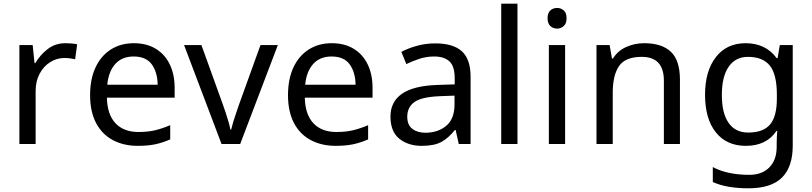

<svg xmlns="http://www.w3.org/2000/svg" viewBox="-20 -780 4399 1040"><path d="M335 -546Q350 -546 367.5 -544.5Q385 -543 398 -540L387 -459Q374 -462 358.5 -464Q343 -466 329 -466Q288 -466 252 -443.5Q216 -421 194.5 -380.5Q173 -340 173 -286V0H85V-536H157L167 -438H171Q197 -482 238 -514Q279 -546 335 -546Z M705 -546Q774 -546 823.5 -516Q873 -486 899.5 -431.5Q926 -377 926 -304V-251H559Q561 -160 605.5 -112.5Q650 -65 730 -65Q781 -65 820.5 -74.5Q860 -84 902 -102V-25Q861 -7 821 1.5Q781 10 726 10Q650 10 591.5 -21Q533 -52 500.5 -113.5Q468 -175 468 -264Q468 -352 497.5 -415Q527 -478 580.5 -512Q634 -546 705 -546ZM704 -474Q641 -474 604.5 -433.5Q568 -393 561 -321H834Q833 -389 802 -431.5Q771 -474 704 -474Z M1180 0 977 -536H1071L1185 -220Q1193 -198 1202 -171Q1211 -144 1218 -119.5Q1225 -95 1228 -78H1232Q1236 -95 1243.5 -120Q1251 -145 1260.5 -172Q1270 -199 1277 -220L1391 -536H1485L1281 0Z M1777 -546Q1846 -546 1895.5 -516Q1945 -486 1971.5 -431.5Q1998 -377 1998 -304V-251H1631Q1633 -160 1677.5 -112.5Q1722 -65 1802 -65Q1853 -65 1892.5 -74.5Q1932 -84 1974 -102V-25Q1933 -7 1893 1.5Q1853 10 1798 10Q1722 10 1663.5 -21Q1605 -52 1572.5 -113.5Q1540 -175 1540 -264Q1540 -352 1569.5 -415Q1599 -478 1652.5 -512Q1706 -546 1777 -546ZM1776 -474Q1713 -474 1676.5 -433.5Q1640 -393 1633 -321H1906Q1905 -389 1874 -431.5Q1843 -474 1776 -474Z M2337 -545Q2435 -545 2482 -502Q2529 -459 2529 -365V0H2465L2448 -76H2444Q2409 -32 2370.5 -11Q2332 10 2264 10Q2191 10 2143 -28.5Q2095 -67 2095 -149Q2095 -229 2158 -272.5Q2221 -316 2352 -320L2443 -323V-355Q2443 -422 2414 -448Q2385 -474 2332 -474Q2290 -474 2252 -461.5Q2214 -449 2181 -433L2154 -499Q2189 -518 2237 -531.5Q2285 -545 2337 -545ZM2363 -259Q2263 -255 2224.5 -227Q2186 -199 2186 -148Q2186 -103 2213.5 -82Q2241 -61 2284 -61Q2352 -61 2397 -98.5Q2442 -136 2442 -214V-262Z M2783 0H2695V-760H2783Z M2998 -737Q3018 -737 3033.5 -723.5Q3049 -710 3049 -681Q3049 -653 3033.5 -639Q3018 -625 2998 -625Q2976 -625 2961 -639Q2946 -653 2946 -681Q2946 -710 2961 -723.5Q2976 -737 2998 -737ZM3041 -536V0H2953V-536Z M3469 -546Q3565 -546 3614 -499.5Q3663 -453 3663 -349V0H3576V-343Q3576 -472 3456 -472Q3367 -472 3333 -422Q3299 -372 3299 -278V0H3211V-536H3282L3295 -463H3300Q3326 -505 3372 -525.5Q3418 -546 3469 -546Z M4019 -546Q4072 -546 4114.5 -526Q4157 -506 4187 -465H4192L4204 -536H4274V9Q4274 124 4215.5 182Q4157 240 4034 240Q3916 240 3841 206V125Q3920 167 4039 167Q4108 167 4147.5 126.5Q4187 86 4187 16V-5Q4187 -17 4188 -39.5Q4189 -62 4190 -71H4186Q4132 10 4020 10Q3916 10 3857.5 -63Q3799 -136 3799 -267Q3799 -395 3857.5 -470.5Q3916 -546 4019 -546ZM4031 -472Q3964 -472 3927 -418.5Q3890 -365 3890 -266Q3890 -167 3926.5 -114.5Q3963 -62 4033 -62Q4114 -62 4151 -105.5Q4188 -149 4188 -246V-267Q4188 -377 4150 -424.5Q4112 -472 4031 -472Z"/></svg>

Font: Noto Sans Gothic
Style: Regular
Weight: 400
Designer: Monotype Design Team
Foundry: Monotype Imaging Inc.
Version: Version 2.001; ttfautohint (v1.8.4.7-5d5b)